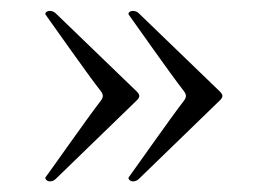

<svg xmlns="http://www.w3.org/2000/svg" viewBox="-20 -413 478 356"><path d="M388.1 -242.9 237.2 -388.5C233.7 -391.7 229.8 -392.8 226.6 -392.8C220.5 -392.8 216.6 -388.5 218.8 -385.7C231.2 -368.6 295.5 -276.6 321 -244C326 -237.2 326 -233 321 -226.2C295.5 -193.2 231.2 -101.2 218.8 -84.5C216.6 -81.7 221.2 -76.7 226.6 -76.7C230.8 -76.7 234 -78.1 237.2 -81L388.1 -227.3C393.8 -233 393.8 -237.2 388.1 -242.9ZM64.6 -84.5C62.5 -81.7 67.1 -76.7 72.4 -76.7C76.7 -76.7 79.9 -78.1 83.1 -81L234 -227.3C239.7 -233 239.7 -237.2 234 -242.9L83.1 -388.5C79.5 -391.7 75.6 -392.8 72.4 -392.8C66.4 -392.8 62.5 -388.5 64.6 -385.7C77.1 -368.6 141.3 -276.6 166.9 -244C171.9 -237.2 171.9 -233 166.9 -226.2C141.3 -193.2 77.1 -101.2 64.6 -84.5Z"/></svg>

Font: Margiela Serif Light
Style: Regular
Weight: 300
Designer: Andreas Faust, Stefan Endress
Version: Version 1.002;FEAKit 1.0